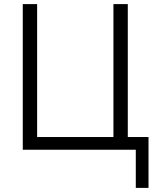

<svg xmlns="http://www.w3.org/2000/svg" viewBox="-20 -730 764 936"><path d="M642 0H91V-710H161V-62H533V-710H603V-62H704V186H642Z"/></svg>

Font: Oxford Sans
Style: Regular
Weight: 400
Designer: Matt McInerney, Pablo Impallari, Rodrigo Fuenzalida
Foundry: Matt McInerney, Pablo Impallari, Rodrigo Fuenzalida
Version: Version 3.000g; ttfautohint (v1.5) -l 8 -r 28 -G 28 -x 14 -D